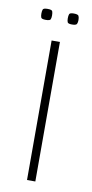

<svg xmlns="http://www.w3.org/2000/svg" viewBox="-72 -604 305 637"><g transform="rotate(10 81.0 -285.5)"><path d="M67 -470H95V0H67ZM124 -534Q111 -534 109 -539Q107 -544 107 -552Q107 -561 109 -566Q111 -571 124 -571Q138 -571 140.5 -566Q143 -561 143 -552Q143 -544 140.5 -539Q138 -534 124 -534ZM36 -534Q22 -534 20 -539Q18 -544 18 -552Q18 -561 20 -566Q22 -571 36 -571Q50 -571 52 -566Q54 -561 54 -552Q54 -544 52 -539Q50 -534 36 -534Z"/></g></svg>

Font: Smooch Sans Thin ExtraLight
Style: Regular
Weight: 250
Version: Version 1.010